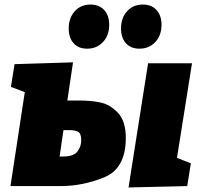

<svg xmlns="http://www.w3.org/2000/svg" viewBox="-20 -818 891 844"><path d="M333 -376Q380 -376 421.5 -367.5Q463 -359 498 -322.5Q533 -286 533 -212Q533 -77 438 -38.5Q343 0 247 0H26L89 -413L28 -436L44 -536L301 -544L276 -376ZM631 -540H824L758 -124L819 -100L803 0L545 6ZM258 -130Q303 -130 320 -151.5Q337 -173 337 -202Q337 -231 323.5 -238.5Q310 -246 285 -246H259L242 -130ZM282 -693Q282 -739 308.5 -768.5Q335 -798 378 -798Q416 -798 438 -774Q460 -750 460 -709Q460 -662 432.5 -633Q405 -604 363 -604Q325 -604 303.5 -628Q282 -652 282 -693ZM512 -693Q512 -739 538.5 -768.5Q565 -798 608 -798Q646 -798 668 -774Q690 -750 690 -709Q690 -662 662.5 -633Q635 -604 593 -604Q555 -604 533.5 -628Q512 -652 512 -693Z"/></svg>

Font: Bitter Pro Black
Style: Italic
Weight: 900
Italic angle: -9°
Designer: Sol Matas, and Bitter project Authors
Foundry: Sol Matas
Version: Version 1.010